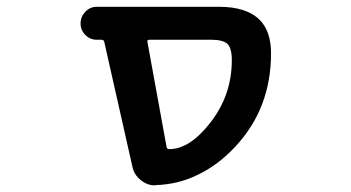

<svg xmlns="http://www.w3.org/2000/svg" viewBox="-20 -568 1040 569"><path d="M442.4 -19.5Q440.4 -18.6 439.5 -18.6Q416 -18.6 397.5 -34.2Q377 -49.8 372.1 -75.2L289.1 -443.4Q288.1 -450.2 280.3 -450.2H266.6Q247.1 -450.2 232.9 -464.4Q218.8 -478.5 218.8 -498.5Q218.8 -518.6 232.9 -533.2Q247.1 -547.9 266.6 -547.9H628.9Q710.9 -547.9 750 -508.8Q783.2 -474.6 783.2 -410.2Q783.2 -328.1 756.8 -259.3Q730.5 -190.4 677.2 -133.3Q624 -76.2 561.5 -47.9Q505.9 -21.5 442.4 -19.5ZM604.5 -206.1Q667 -287.1 667 -389.6Q667 -425.8 653.8 -438Q640.6 -450.2 606.4 -450.2H422.9Q415 -450.2 417 -443.4L473.6 -132.8Q474.6 -126 481.4 -126Q543 -126 604.5 -206.1Z"/></svg>

Font: Rounded Mgen+ 2m medium
Style: Regular
Weight: 500
Designer: [Source Han Sans]
Ryoko NISHIZUKA  (kana & ideographs); Paul D. Hunt (Latin, Greek & Cyrillic); Wenlong ZHANG  (bopomofo
Version: Version 1.059.20150602